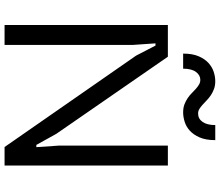

<svg xmlns="http://www.w3.org/2000/svg" viewBox="-81 -882 963 841"><g transform="rotate(90 400.5 -461.5)"><path d="M89.4 0V-715.3H228.5L565.9 -227.1L614.7 -139.2H624.5L617.7 -238.8V-715.3H705.1V0H624L223.6 -576.2L179.7 -661.1H169.9L176.8 -561.5V0ZM472.7 -782.2Q452.6 -782.2 437.5 -787.8Q422.4 -793.5 410.2 -801.8Q397.9 -810.1 388.2 -819.8Q378.4 -829.6 369.1 -837.9Q359.9 -846.2 350.3 -851.8Q340.8 -857.4 329.6 -857.4Q309.1 -857.4 294.9 -838.1Q280.8 -818.8 280.8 -782.2H214.8Q214.8 -823.2 226.6 -850.3Q238.3 -877.4 256.3 -893.6Q274.4 -909.7 295.4 -916.3Q316.4 -922.9 335.4 -922.9Q355 -922.9 370.1 -917.2Q385.3 -911.6 397.5 -903.3Q409.7 -895 419.7 -885.3Q429.7 -875.5 439 -867.2Q448.2 -858.9 457.3 -853.3Q466.3 -847.7 477.1 -847.7Q500 -847.7 513.9 -867.2Q527.8 -886.7 527.8 -922.9H593.8Q593.8 -881.8 582 -854.7Q570.3 -827.6 552.5 -811.5Q534.7 -795.4 513.2 -788.8Q491.7 -782.2 472.7 -782.2Z"/></g></svg>

Font: Proza Libre
Style: Regular
Weight: 400
Designer: Jasper de Waard
Foundry: Jasper de Waard
Version: Version 1.001; ttfautohint (v1.4.1.8-43bc)